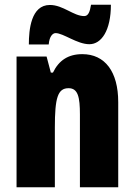

<svg xmlns="http://www.w3.org/2000/svg" viewBox="-20 -792 569 812"><path d="M102 -604H186C189 -640 204 -652 215 -652C248 -652 306 -605 358 -605C409 -605 449 -663 449 -772H365C360 -741 353 -724 336 -724C291 -724 247 -771 191 -771C111 -771 102 -666 102 -604ZM328 -563C269 -563 229 -537 204 -485H195L177 -553H50V0H212V-253C212 -378 224 -419 270 -419C310 -419 318 -381 318 -308V0H480V-360C480 -489 424 -563 328 -563Z"/></svg>

Font: Noto Sans Devanagari ExtraCondensed Black
Style: Regular
Weight: 900
Width: 2
Designer: Jelle Bosma - Monotype Design Team
Foundry: Monotype Imaging Inc.
Version: Version 2.004